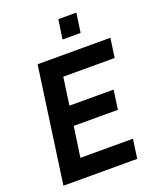

<svg xmlns="http://www.w3.org/2000/svg" viewBox="-160 -977 876 1071"><g transform="rotate(-20 278.0 -441.5)"><path d="M425.8 -882.8 409.2 -768.1H301.8L318.8 -882.8ZM27.8 0 124 -686H556.2L540 -571.8H234.9L211.9 -408.2H474.1L458 -293.9H195.8L169.9 -113.8H481.9L465.8 0Z"/></g></svg>

Font: Archivo Narrow
Style: Bold Italic
Weight: 700
Italic angle: -8°
Designer: Hector Gatti
Foundry: Hector Gatti
Version: 1.002; ttfautohint (v0.8)